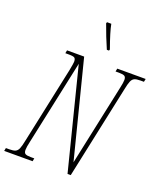

<svg xmlns="http://www.w3.org/2000/svg" viewBox="-193 -1072 1007 1182"><g transform="rotate(20 310.5 -480.5)"><path d="M-19 -20H4Q30 -20 43 -26Q56 -32 63.5 -49.5Q71 -67 79 -108L185 -606Q194 -653 194 -663Q194 -682 185.5 -688Q177 -694 148 -694H125L129 -714H241L402 -80L514 -606Q523 -645 523 -663Q523 -682 513 -688Q503 -694 477 -694H454L458 -714H644L640 -694H617Q591 -694 578 -688Q565 -682 557.5 -664.5Q550 -647 542 -606L413 0H392L225 -661L107 -108Q98 -69 98 -51Q98 -32 108 -26Q118 -20 144 -20H167L163 0H-23ZM298 -953 301 -961H329Q338 -912 375 -809L372 -801H358Q326 -874 298 -953Z"/></g></svg>

Font: Noto Serif CondThin
Style: Italic
Weight: 250
Width: 3
Italic angle: -12°
Designer: Monotype Design Team
Foundry: Monotype Imaging Inc.
Version: Version 1.001